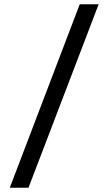

<svg xmlns="http://www.w3.org/2000/svg" viewBox="-20 -786 510 903"><path d="M26 97 355 -766H444L114 97Z"/></svg>

Font: HostGroteskRegular
Style: Regular
Weight: 400
Designer: Doukan Karapınar based on Poppins by Indian Type Foundry, Jonny Pinhorn
Foundry: Element Type
Version: Version 1.001; ttfautohint (v1.8.4.7-5d5b)